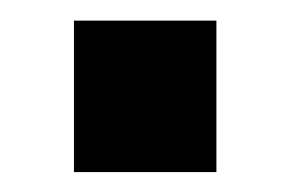

<svg xmlns="http://www.w3.org/2000/svg" viewBox="-20 -372 283 188"><path d="M52.4 -203.5V-351.8H191.9V-203.5Z"/></svg>

Font: Cairo
Style: Regular
Weight: 400
Designer: Mohamed Gaber, Accademia di Belle Arti di Urbino
Foundry: Kief Type Foundry, Accademia di Belle Arti di Urbino
Version: Version 3.120